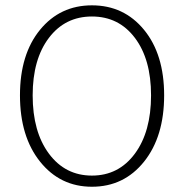

<svg xmlns="http://www.w3.org/2000/svg" viewBox="-20 -691 692 723"><path d="M55.2 -332Q55.2 -486.3 130.6 -578.6Q206.1 -670.9 326.2 -670.9Q446.8 -670.9 522.5 -578.6Q598.1 -486.3 598.1 -332Q598.1 -176.8 522.5 -82.3Q446.8 12.2 326.2 12.2Q206.5 12.2 130.9 -82.3Q55.2 -176.8 55.2 -332ZM103 -332Q103 -194.8 164.3 -112.3Q225.6 -29.8 326.2 -29.8Q426.8 -29.8 487.8 -112.3Q548.8 -194.8 548.8 -332Q548.8 -467.8 488 -548.3Q427.2 -628.9 326.2 -628.9Q225.1 -628.9 164.1 -548.3Q103 -467.8 103 -332Z"/></svg>

Font: Source Sans Pro Light
Style: Regular
Weight: 300
Designer: Paul D. Hunt
Foundry: Adobe Systems Incorporated
Version: Version 2.020;PS 2.0;hotconv 1.0.86;makeotf.lib2.5.63406